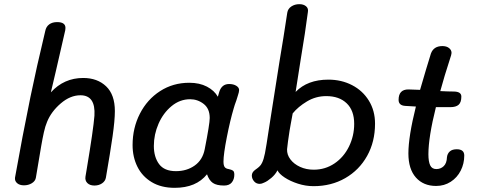

<svg xmlns="http://www.w3.org/2000/svg" viewBox="-20 -891 2308 921"><path d="M531 -358Q531 -314 520 -237Q509 -160 488 -39Q485 -22 469.5 -11.5Q454 -1 433 -1Q411 -1 399 -13Q387 -25 390 -44L396 -80Q428 -271 433 -336Q439 -434 366 -434Q317 -434 271.5 -395Q226 -356 206 -307Q197 -286 190.5 -256.5Q184 -227 178 -192.5Q172 -158 170 -145L152 -38Q149 -22 132.5 -12Q116 -2 95 -2Q74 -2 62 -12.5Q50 -23 52 -39Q87 -236 126 -426Q155 -567 197 -742Q201 -763 216 -774Q231 -785 254 -785Q294 -785 294 -757Q294 -750 293 -746Q286 -714 248 -550Q238 -510 224 -448Q287 -517 379 -517Q447 -517 489 -477Q531 -437 531 -358Z M1104 -53Q1104 -31 1092 -16Q1080 -1 1055 -1Q1019 -1 1001 -13.5Q983 -26 973 -55Q921 10 818 10Q753 10 707.5 -17.5Q662 -45 639 -91.5Q616 -138 616 -195Q616 -277 651 -345.5Q686 -414 748 -454Q810 -494 888 -494Q937 -494 972.5 -475.5Q1008 -457 1025 -427L1032 -451Q1044 -488 1079 -488Q1100 -488 1113.5 -479.5Q1127 -471 1127 -459Q1127 -450 1121 -432.5Q1115 -415 1114 -410Q1105 -386 1101 -371Q1084 -314 1068 -232.5Q1052 -151 1052 -116Q1052 -98 1057.5 -90Q1063 -82 1077 -80Q1091 -77 1097.5 -72.5Q1104 -68 1104 -53ZM962 -175Q986 -297 986 -325Q986 -370 957 -392.5Q928 -415 892 -415Q843 -415 803 -382Q763 -349 740.5 -297.5Q718 -246 718 -191Q718 -138 743 -104Q768 -70 824 -70Q876 -70 914 -97Q952 -124 962 -175Z M1779 -298Q1779 -211 1741 -143Q1703 -75 1636 -36.5Q1569 2 1484 2Q1446 2 1409 -10Q1372 -22 1345.5 -39.5Q1319 -57 1311 -74Q1301 -54 1281.5 -37.5Q1262 -21 1247 -15Q1235 -9 1226 -9Q1209 -9 1198.5 -21.5Q1188 -34 1188 -49Q1188 -65 1205 -77Q1214 -83 1223 -91Q1232 -99 1237 -110Q1245 -126 1251 -156Q1257 -186 1271 -280L1287 -382L1321 -598Q1340 -710 1358 -830Q1361 -849 1377.5 -860Q1394 -871 1416 -871Q1436 -871 1448 -861Q1460 -851 1457 -834Q1445 -740 1422 -603L1398 -450Q1455 -509 1555 -509Q1618 -509 1669 -482.5Q1720 -456 1749.5 -408Q1779 -360 1779 -298ZM1679 -297Q1679 -361 1643 -395.5Q1607 -430 1545 -430Q1495 -430 1452.5 -404.5Q1410 -379 1384 -347L1375 -298L1369 -264Q1360 -206 1357 -175Q1356 -149 1373 -126.5Q1390 -104 1419.5 -90.5Q1449 -77 1485 -77Q1540 -77 1584.5 -107Q1629 -137 1654 -188Q1679 -239 1679 -297Z M2207 -145Q2207 -106 2190 -72.5Q2173 -39 2142 -19Q2111 1 2072 1Q2011 1 1975 -39.5Q1939 -80 1939 -155Q1939 -236 1975 -380L1924 -383Q1892 -385 1892 -412Q1892 -462 1939 -462Q1955 -462 1995 -460Q2026 -567 2047 -634Q2060 -670 2102 -670Q2122 -670 2134 -660.5Q2146 -651 2146 -637Q2146 -634 2144 -626Q2109 -518 2092 -454Q2132 -452 2155 -452Q2193 -452 2193 -428Q2193 -400 2180 -388.5Q2167 -377 2140 -377H2071Q2035 -233 2035 -151Q2035 -116 2043.5 -98Q2052 -80 2073 -80Q2094 -80 2108.5 -94Q2123 -108 2124 -137Q2126 -154 2137.5 -164.5Q2149 -175 2171 -175Q2207 -175 2207 -145Z"/></svg>

Font: Mali Medium
Style: Italic
Weight: 500
Italic angle: -10°
Version: Version 1.000; ttfautohint (v1.6)